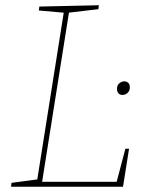

<svg xmlns="http://www.w3.org/2000/svg" viewBox="-20 -712 558 732"><path d="M458 -145H472L449 0H22L24 -15L130 -29L121 -21L224 -670L230 -663L128 -672L130 -687L357 -692L355 -677L236 -663L244 -671L139 -9L134 -19H432L423 -12ZM447 -350Q437 -350 431.5 -356.5Q426 -363 426 -373Q426 -387 435 -394.5Q444 -402 454 -402Q462 -402 468.5 -396.5Q475 -391 475 -379Q475 -366 466.5 -358Q458 -350 447 -350Z"/></svg>

Font: Bitter Thin Thin
Style: Italic
Weight: 250
Italic angle: -9°
Version: Version 2.002